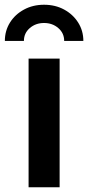

<svg xmlns="http://www.w3.org/2000/svg" viewBox="-56 -786 370 806"><path d="M64 0V-540H194.3V0ZM128.9 -766.1Q176.3 -766.1 213.4 -745.8Q250.5 -725.6 272.2 -691.2Q293.9 -656.7 293.9 -614.3H213.4Q213.4 -647 188.7 -668.2Q164.1 -689.5 128.9 -689.5Q93.8 -689.5 69.1 -668.2Q44.4 -647 44.4 -614.3H-35.6Q-35.6 -656.7 -14.2 -691.2Q7.3 -725.6 44.7 -745.8Q82 -766.1 128.9 -766.1Z"/></svg>

Font: V-Inter
Style: SemiBold-600
Weight: 600
Designer: Rasmus Andersson
Foundry: rsms
Version: Version 4.000;git-4146feb